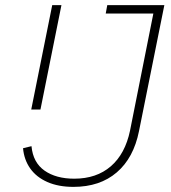

<svg xmlns="http://www.w3.org/2000/svg" viewBox="-20 -718 668 750"><path d="M399 -698H622L523 -206Q502 -101 436 -44.5Q370 12 267 12Q208 12 165 -7Q122 -26 98 -60Q74 -94 70 -139L103 -147Q109 -83 154 -51.5Q199 -20 270 -20Q357 -20 413 -68.5Q469 -117 488 -208L579 -665H393ZM102 -290 184 -698H220L138 -290Z"/></svg>

Font: IBM Plex Sans ExtraLight
Style: Italic
Weight: 250
Italic angle: -11.31°
Designer: Mike Abbink, Paul van der Laan, Pieter van Rosmalen
Foundry: Bold Monday
Version: Version 3.201